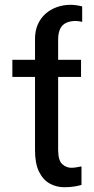

<svg xmlns="http://www.w3.org/2000/svg" viewBox="-20 -781 398 811"><path d="M225.6 -543.9H127.9V-616.2Q127.9 -651.4 139.9 -678.2Q151.9 -705.1 172.9 -723.4Q193.8 -741.7 220.9 -751.2Q248 -760.7 278.3 -760.7Q289.1 -760.7 302.7 -758.8Q316.4 -756.8 327.1 -753.9V-688.5Q320.8 -690.4 313 -691.4Q305.2 -692.4 299.8 -692.4Q277.3 -692.4 260.7 -685.1Q244.1 -677.7 235.1 -661.1Q226.1 -644.5 225.6 -616.2ZM322.3 -528.3V-456.1H32.2V-528.3ZM127.9 -558.6H225.6V-146.5Q226.1 -102.5 243.2 -87.4Q260.3 -72.3 281.2 -72.3Q293 -72.3 305.4 -74.7Q317.9 -77.1 324.2 -78.1V0Q313.5 3.4 295.2 6.6Q276.9 9.8 251 9.8Q217.8 9.8 189.7 -5.9Q161.6 -21.5 144.8 -55.9Q127.9 -90.3 127.9 -146.5Z"/></svg>

Font: Inter V
Style: 
Weight: 400
Designer: Rasmus Andersson
Foundry: rsms
Version: Version 4.000;git-a3f224843